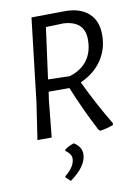

<svg xmlns="http://www.w3.org/2000/svg" viewBox="-96 -704 721 1009"><g transform="rotate(-10 264.5 -200.0)"><path d="M340 -259Q397 -138 469 -18L467 -9Q431 5 396 9L388 2Q323 -123 276 -240H165L159 -199L139 0H63L92 -193L144 -640H145L323 -642Q404 -642 449 -601.5Q494 -561 494 -486Q494 -409 453.5 -350Q413 -291 340 -259ZM173 -304 288 -301Q351 -320 383.5 -364Q416 -408 416 -474Q416 -574 304 -580L210 -577ZM288 114Q288 177 199 242L174 219V213Q228 170 228 127Q228 103 198 82V75Q220 59 248 50Q288 75 288 114Z"/></g></svg>

Font: Alegreya Sans SC
Style: Italic
Weight: 400
Italic angle: -7°
Designer: Juan Pablo del Peral
Foundry: Huerta Tipografica
Version: Version 2.008; ttfautohint (v1.6)